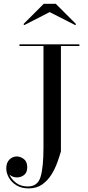

<svg xmlns="http://www.w3.org/2000/svg" viewBox="-20 -990 474 1040"><path d="M249 -924.5 111.5 -854 107 -859.5 217 -969.5H282L392 -859.5L387.5 -854ZM85.5 -750H410V-741H310V-170Q302.5 -143.5 290.2 -109.5Q278 -75.5 258 -43.5Q238 -11.5 208 9.5Q178 30.5 135 30.5Q96.5 30.5 69.5 14Q42.5 -2.5 28.2 -27.5Q14 -52.5 14 -77.5Q14 -109 31.2 -125.8Q48.5 -142.5 71 -142.5Q90 -142.5 108.8 -128.8Q127.5 -115 127.5 -84Q127.5 -55.5 110.5 -42.2Q93.5 -29 71 -29Q48 -29 31 -44.5Q42 -18.5 67.5 0.8Q93 20 130.5 20Q184.5 20 200 -32.8Q215.5 -85.5 215.5 -190V-741H85.5Z"/></svg>

Font: Bodoni* 24pt
Style: Regular
Weight: 400
Version: Version 2.3